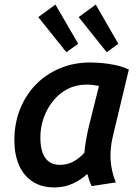

<svg xmlns="http://www.w3.org/2000/svg" viewBox="-20 -808 611 842"><path d="M219 14Q162 14 122.5 -12Q83 -38 63 -84.5Q43 -131 43 -193Q43 -267 68 -329.5Q93 -392 137.5 -437.5Q182 -483 243 -508.5Q304 -534 375 -534Q392 -534 420.5 -532Q449 -530 482 -523.5Q515 -517 545 -503L476 -215Q467 -178 465 -142.5Q463 -107 469 -73.5Q475 -40 488 -8L382 8Q376 -4 371.5 -17Q367 -30 363 -45Q332 -17 296 -1.5Q260 14 219 14ZM243 -85Q273 -85 299 -98Q325 -111 350 -138Q352 -164 357.5 -194.5Q363 -225 369 -251L414 -431Q399 -434 386.5 -435.5Q374 -437 359 -437Q314 -437 277 -418Q240 -399 213 -365.5Q186 -332 171.5 -291Q157 -250 157 -205Q157 -164 167 -137.5Q177 -111 196 -98Q215 -85 243 -85ZM448 -579 325 -733 400 -788 499 -616ZM271 -579 148 -733 223 -788 323 -616Z"/></svg>

Font: Ubuntu Sans SemiBold
Style: Italic
Weight: 600
Italic angle: -13.5°
Designer: Dalton Maag Ltd
Foundry: Dalton Maag Ltd
Version: Version 1.006